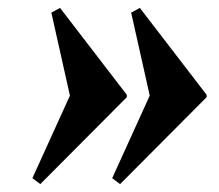

<svg xmlns="http://www.w3.org/2000/svg" viewBox="-20 -597 554 486"><path d="M284 -131 264 -146 359 -355 312 -565 334 -577 503 -357V-351ZM82 -131 62 -146 157 -355 110 -565 132 -577 301 -357V-351Z"/></svg>

Font: Platypi SemiBold
Style: Italic
Weight: 600
Italic angle: -13°
Designer: David Sargent
Foundry: Bolt Cutter Type
Version: Version 1.200; ttfautohint (v1.8.4.7-5d5b)